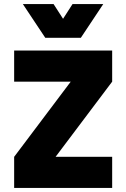

<svg xmlns="http://www.w3.org/2000/svg" viewBox="-20 -930 625 950"><path d="M50 0Q50 -38 50 -77Q50 -116 50 -154Q119 -246 190 -340Q261 -434 330 -526Q261 -526 190 -526Q119 -526 50 -526Q50 -564 50 -603Q50 -642 50 -680Q170 -680 292.5 -680Q415 -680 535 -680Q535 -642 535 -603Q535 -564 535 -526Q466 -434 395 -340Q324 -246 255 -154Q324 -154 395 -154Q466 -154 535 -154Q535 -116 535 -77Q535 -38 535 0Q415 0 292.5 0Q170 0 50 0ZM491 -910Q463 -869 435.5 -826.5Q408 -784 380 -743Q337 -743 292.5 -743Q248 -743 204 -743Q176 -784 148.5 -826.5Q121 -869 93 -910Q131 -910 169.5 -910Q208 -910 245 -910Q257 -892 268.5 -873.5Q280 -855 292 -837Q304 -855 315.5 -873.5Q327 -892 339 -910Q377 -910 415.5 -910Q454 -910 491 -910Z"/></svg>

Font: Tilt Warp
Style: Regular
Weight: 400
Designer: Andy Clymer
Foundry: Andy Clymer
Version: Version 1.000